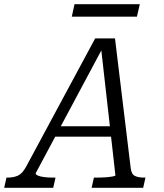

<svg xmlns="http://www.w3.org/2000/svg" viewBox="-74 -900 786 920"><path d="M193 -295H471V-245H171ZM409 -681 422 -678 97 -70Q96 -64 107 -59Q118 -54 137 -51.5Q156 -49 179 -49H192L181 0H-54L-43 -49H-38Q-9 -49 12 -58.5Q33 -68 51 -101L382 -716H477L552 -97Q555 -66 571.5 -57.5Q588 -49 617 -49H623L612 0H365L376 -49H389Q413 -49 433 -50.5Q453 -52 466 -54.5Q479 -57 479 -60ZM283 -880H596L582 -820H270Z"/></svg>

Font: Roboto Serif Light
Style: Italic
Weight: 300
Italic angle: -10°
Version: Version 1.007